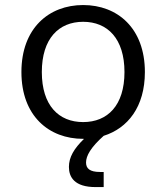

<svg xmlns="http://www.w3.org/2000/svg" viewBox="-20 -539 660 762"><path d="M555 -253C555 -427.5 446 -519 310 -519C174.5 -519 65 -427.5 65 -253C65 -78.5 174.5 12 310 12H313.5C273.5 51 253.5 85 253.5 123.5C253.5 163.5 275 203.5 359.5 203.5H391.5V143.5H377C336 143.5 321.5 129.5 321.5 106C321.5 79.5 340 46 391.5 0C487 -30 555 -115 555 -253ZM474 -253C474 -120.5 407 -54.5 310 -54.5C213 -54.5 146 -120.5 146 -253C146 -385.5 213 -452.5 310 -452.5C407 -452.5 474 -385.5 474 -253Z"/></svg>

Font: Monaspace Neon Light
Style: Regular
Weight: 300
Designer: Riley Cran & the Lettermatic Team
Foundry: Lettermatic
Version: Version 1.200 (Monaspace Neon)